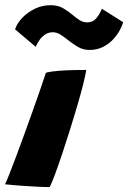

<svg xmlns="http://www.w3.org/2000/svg" viewBox="-56 -738 506 759"><path d="M140.5 1.5Q117.5 1.5 88.8 0Q60 -1.5 28.2 -3.8Q-3.5 -6 -36 -9.5Q-30.5 -20.5 -19 -49.8Q-7.5 -79 8 -120Q23.5 -161 40.2 -207.5Q57 -254 73.5 -300Q90 -346 103.5 -385.2Q117 -424.5 125.5 -450.5Q146.5 -456 177 -458.2Q207.5 -460.5 237.2 -461Q267 -461.5 285 -461.5Q282.5 -444 273.5 -407.8Q264.5 -371.5 250.8 -324.2Q237 -277 221.2 -226.8Q205.5 -176.5 190 -130.2Q174.5 -84 161.5 -49Q148.5 -14 140.5 1.5ZM3.5 -622Q11.5 -646 32.2 -667.8Q53 -689.5 82 -703.5Q111 -717.5 144.5 -717.5Q173 -717.5 193.5 -705.5Q214 -693.5 230.5 -679.5Q244.5 -667.5 258.5 -658.5Q272.5 -649.5 289 -649.5Q311.5 -649.5 325.5 -666.8Q339.5 -684 346.5 -703.5L430.5 -650.5Q428 -638 418.2 -619.8Q408.5 -601.5 392 -583.2Q375.5 -565 351.8 -552.8Q328 -540.5 297.5 -540.5Q272 -540.5 250.5 -553.5Q229 -566.5 211 -581Q196 -593.5 181.5 -602Q167 -610.5 153 -610.5Q134 -610.5 120 -600Q106 -589.5 97.5 -575.8Q89 -562 85 -553Z"/></svg>

Font: Grandstander Thin ExtraBold
Style: Italic
Weight: 800
Italic angle: -15°
Version: Version 1.200